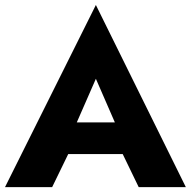

<svg xmlns="http://www.w3.org/2000/svg" viewBox="-23 -764 778 784"><path d="M184.5 -135H554.5L543.8 -264.3H195.8ZM368.5 -442.3 466.7 -216.7 460.2 -171.8 543.3 0H735.8L368.5 -743.7L-2.5 0H190L276.8 -178.5L269.8 -216.8Z"/></svg>

Font: Jost* Book
Style: Regular
Weight: 400
Version: Version 3.000